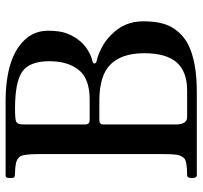

<svg xmlns="http://www.w3.org/2000/svg" viewBox="-38 -656 695 658"><g transform="rotate(-90 309.0 -327.5)"><path d="M295.9 -367.2Q368.2 -367.2 397.9 -404.8Q427.7 -442.4 427.7 -504.9Q427.7 -573.2 392.1 -598.1Q356.4 -623 265.6 -623Q228.5 -623 220.7 -619.1Q213.9 -615.2 212.4 -608.4Q210.9 -601.6 210.9 -589.8V-382.8Q210.9 -376 213.9 -372.1Q215.8 -367.2 226.6 -367.2ZM210.9 -72.3Q210.9 -33.2 236.3 -33.2H327.1Q392.6 -33.2 423.8 -69.3Q455.1 -105.5 455.1 -179.7Q455.1 -301.8 360.4 -326.2Q330.1 -334 294.9 -334H225.6Q210.9 -334 210.9 -320.3ZM517.6 -293.9Q564.5 -249 564.5 -184.1Q564.5 -119.1 543 -84Q521.5 -48.8 486.3 -30.3Q427.7 0 321.3 0H37.1Q27.3 0 27.3 -16.6Q27.3 -33.2 37.1 -33.2Q85.9 -33.2 95.7 -43.9Q105.5 -54.7 107.4 -70.3Q109.4 -85.9 109.4 -113.3V-543Q109.4 -597.7 99.6 -607.9Q89.8 -618.2 76.2 -620.1Q61.5 -623 45.9 -623Q30.3 -623 28.8 -627.4Q27.3 -631.8 27.3 -638.7Q27.3 -646.5 28.8 -650.9Q30.3 -655.3 37.1 -655.3H289.1Q448.2 -655.3 507.8 -582Q532.2 -550.8 532.2 -509.8Q532.2 -468.8 522.5 -444.3Q512.7 -419.9 498 -401.9Q483.4 -383.8 463.9 -372.6Q444.3 -361.3 432.1 -358.9Q419.9 -356.4 419.9 -350.6Q419.9 -344.7 434.1 -341.8Q448.2 -338.9 472.7 -326.7Q497.1 -314.5 517.6 -293.9Z"/></g></svg>

Font: Menaion Unicode
Style: Regular
Weight: 400
Designer: Aleksandr Andreev
Foundry: Ponomar Technologies, Inc.
Version: 2.0